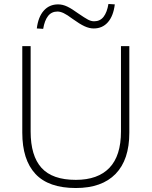

<svg xmlns="http://www.w3.org/2000/svg" viewBox="-20 -937 762 965"><path d="M361 8Q224 8 158 -63Q92 -134 92 -270V-705H134V-276Q134 -154 188.5 -93.5Q243 -33 361 -33Q472 -33 530 -93.5Q588 -154 588 -276V-705H630V-270Q630 -134 561 -63Q492 8 361 8ZM197 -792 165 -794Q172 -852 200 -883.5Q228 -915 272 -915Q295 -915 318 -904Q341 -893 374 -869Q406 -847 422 -838.5Q438 -830 453 -830Q483 -830 500.5 -852.5Q518 -875 525 -917L557 -915Q550 -857 522.5 -825.5Q495 -794 451 -794Q429 -794 405 -805Q381 -816 345 -842Q317 -863 300 -871Q283 -879 269 -879Q239 -879 221.5 -856.5Q204 -834 197 -792Z"/></svg>

Font: Mulish ExtraLight
Style: Regular
Weight: 200
Designer: Vernon Adams
Foundry: Vernon Adams
Version: Version 3.603